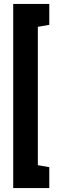

<svg xmlns="http://www.w3.org/2000/svg" viewBox="-20 -839 302 974"><path d="M172 -703 230 -713V-819H47V115H230V9L172 -1Z"/></svg>

Font: Advent Pro Expanded
Style: Bold
Weight: 700
Width: 7
Designer: VivaRado, Andreas Kalpakidis
Foundry: VivaRado, Andreas Kalpakidis
Version: Version 3.000